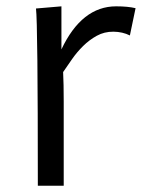

<svg xmlns="http://www.w3.org/2000/svg" viewBox="-20 -592 457 612"><path d="M181.2 -362.3Q183.1 -325.2 183.1 -268.6V0H100.6Q100.6 -518.1 94.7 -564.9L175.8 -571.8V-434.6Q240.7 -571.8 350.1 -571.8Q387.7 -571.8 412.1 -565.9L394 -479Q370.6 -490.7 341.6 -491Q312.5 -491.2 288.6 -478Q264.6 -464.8 244.9 -445.3Q225.1 -425.8 209.5 -403.3Z"/></svg>

Font: Duru Sans
Style: Regular
Weight: 400
Designer: Onur Yazõcõgil
Foundry: Onur Yazõcõgil
Version: Version 1.001